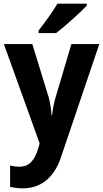

<svg xmlns="http://www.w3.org/2000/svg" viewBox="-20 -786 562 1046"><path d="M453 -756V-766H293C267 -721 223 -662 190 -619V-606H286C336 -644 419 -719 453 -756ZM1 -546 196 -5 188 23C169 86 140 122 87 122C67 122 48 119 35 116V232C53 236 76 240 106 240C195 240 273 189 312 71L521 -546H369L283 -256C273 -221 267 -192 264 -158H261C258 -193 254 -224 245 -257L156 -546Z"/></svg>

Font: Noto Sans Gurmukhi SemiCondensed
Style: Bold
Weight: 700
Width: 4
Designer: Jelle Bosma - Monotype Design Team
Foundry: Monotype Imaging Inc.
Version: Version 2.004